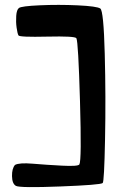

<svg xmlns="http://www.w3.org/2000/svg" viewBox="-20 -779 476 788"><path d="M57.6 -746.1Q48.3 -738.8 46.6 -713.9Q44.9 -689 48.1 -665.8Q51.3 -642.6 55.7 -633.8Q59.6 -626 173.8 -628.7Q288.1 -631.3 293.5 -622.1Q301.3 -607.4 308.3 -363.8Q315.4 -120.1 305.7 -104Q299.8 -95.7 234.4 -99.1Q168.9 -102.5 114 -107.2Q59.1 -111.8 41.5 -102.1Q28.8 -87.4 29.3 -56.2Q29.8 -24.9 45.4 -16.1Q62.5 -7.3 227.1 -13.7Q391.6 -20 401.4 -27.8Q407.7 -32.7 411.1 -207Q414.6 -381.3 409.9 -558.1Q405.3 -734.9 391.6 -744.1Q377.4 -753.4 298.8 -757.1Q220.2 -760.7 143.8 -757.3Q67.4 -753.9 57.6 -746.1Z"/></svg>

Font: Superheroes Libre
Style: Regular
Weight: 400
Version: Version 001.000